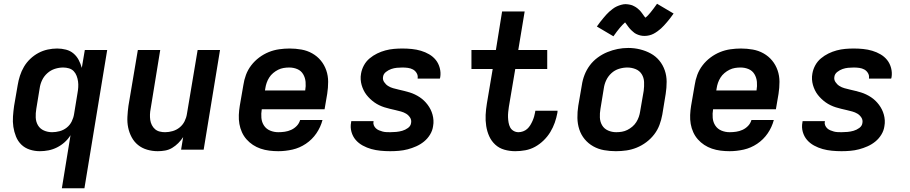

<svg xmlns="http://www.w3.org/2000/svg" viewBox="-20 -796 4840 1021"><path d="M309 205 355 -77Q342 -56 323.5 -39.5Q305 -23 283 -12Q261 -1 238 3.5Q215 8 192 8Q164 8 138 -0.5Q112 -9 93.5 -27Q75 -45 65 -70Q55 -95 51 -121.5Q47 -148 49 -176.5Q51 -205 55 -233L74 -343Q78 -368 86 -393Q94 -418 107.5 -441Q121 -464 141 -483Q161 -502 184.5 -514.5Q208 -527 233.5 -532.5Q259 -538 284 -538Q308 -538 331 -532Q354 -526 371 -511.5Q388 -497 398.5 -477Q409 -457 415 -435L431 -530H550L429 205ZM257 -93Q277 -93 297.5 -98.5Q318 -104 335 -117.5Q352 -131 361.5 -150.5Q371 -170 374 -190L392 -300Q395 -316 396 -332Q397 -348 395 -363Q393 -378 387.5 -392.5Q382 -407 372 -417.5Q362 -428 347 -432.5Q332 -437 316 -437Q294 -437 272 -430Q250 -423 232 -407Q214 -391 204 -370Q194 -349 191 -327L173 -217Q169 -194 170 -171Q171 -148 182 -129.5Q193 -111 213.5 -102Q234 -93 257 -93Z M819 8Q790 8 762.5 0Q735 -8 714 -25Q693 -42 680 -66.5Q667 -91 661.5 -118Q656 -145 657.5 -174.5Q659 -204 663 -233L713 -530H832L781 -217Q778 -202 777.5 -187Q777 -172 779 -158Q781 -144 787.5 -131Q794 -118 804.5 -109Q815 -100 829 -96.5Q843 -93 858 -93Q878 -93 898.5 -99Q919 -105 935.5 -118.5Q952 -132 961.5 -151Q971 -170 974 -190L1031 -530H1150L1063 0H943L954 -67Q943 -50 928 -35Q913 -20 895.5 -9.5Q878 1 858 4.5Q838 8 819 8Z M1460 8Q1436 8 1412 5Q1388 2 1366 -5.5Q1344 -13 1325 -25.5Q1306 -38 1291 -55Q1276 -72 1266.5 -93Q1257 -114 1253 -137Q1249 -160 1250 -184.5Q1251 -209 1255 -233L1274 -343Q1278 -371 1288 -398Q1298 -425 1316 -448.5Q1334 -472 1358 -490Q1382 -508 1409 -519Q1436 -530 1464.5 -534Q1493 -538 1520 -538Q1552 -538 1583 -532.5Q1614 -527 1640.5 -512Q1667 -497 1686 -474Q1705 -451 1715 -422Q1725 -393 1725 -361Q1725 -329 1720 -297L1706 -215H1372Q1368 -192 1370 -169Q1372 -146 1384 -128Q1396 -110 1416.5 -101.5Q1437 -93 1460 -93Q1477 -93 1494.5 -95.5Q1512 -98 1528.5 -105.5Q1545 -113 1558 -126.5Q1571 -140 1576 -158H1695Q1685 -120 1662.5 -87Q1640 -54 1606.5 -31.5Q1573 -9 1535 -0.5Q1497 8 1460 8ZM1389 -315H1603Q1607 -338 1605 -360.5Q1603 -383 1592 -401.5Q1581 -420 1561 -428.5Q1541 -437 1518 -437Q1503 -437 1488 -434.5Q1473 -432 1459 -425Q1445 -418 1432.5 -407.5Q1420 -397 1411.5 -383.5Q1403 -370 1398 -355.5Q1393 -341 1391 -327Z M2055 8Q2029 8 2003.5 5.5Q1978 3 1954.5 -3.5Q1931 -10 1909 -22Q1887 -34 1871.5 -52Q1856 -70 1849 -94.5Q1842 -119 1847 -145Q1847 -146 1847.5 -148Q1848 -150 1848 -152H1967Q1967 -151 1966.5 -150.5Q1966 -150 1966 -149Q1964 -139 1968 -129.5Q1972 -120 1979 -113.5Q1986 -107 1995.5 -103Q2005 -99 2014.5 -96.5Q2024 -94 2034.5 -93.5Q2045 -93 2055 -93Q2071 -93 2087 -94.5Q2103 -96 2119 -100.5Q2135 -105 2149.5 -115.5Q2164 -126 2166 -142Q2169 -158 2160.5 -171Q2152 -184 2139.5 -191.5Q2127 -199 2112.5 -203Q2098 -207 2083 -210.5Q2068 -214 2053 -217.5Q2038 -221 2024 -225.5Q2010 -230 1996.5 -236.5Q1983 -243 1971 -251.5Q1959 -260 1948.5 -270Q1938 -280 1929 -291.5Q1920 -303 1913.5 -316.5Q1907 -330 1903 -344Q1899 -358 1898 -373.5Q1897 -389 1900 -405Q1904 -428 1915.5 -449Q1927 -470 1945.5 -485.5Q1964 -501 1985.5 -511.5Q2007 -522 2029.5 -528Q2052 -534 2074.5 -536Q2097 -538 2120 -538Q2145 -538 2170 -535.5Q2195 -533 2218.5 -526Q2242 -519 2262.5 -507Q2283 -495 2297.5 -477Q2312 -459 2318.5 -434.5Q2325 -410 2321 -385Q2320 -384 2320 -382Q2320 -380 2319 -378H2201Q2201 -379 2201 -379.5Q2201 -380 2201 -381Q2203 -395 2195.5 -407.5Q2188 -420 2176 -426.5Q2164 -433 2149.5 -435Q2135 -437 2120 -437Q2105 -437 2090 -435.5Q2075 -434 2060.5 -429Q2046 -424 2032.5 -413.5Q2019 -403 2017 -388Q2014 -373 2022.5 -360Q2031 -347 2043.5 -339Q2056 -331 2070.5 -327Q2085 -323 2100 -319.5Q2115 -316 2129.5 -312.5Q2144 -309 2158.5 -304.5Q2173 -300 2186.5 -293.5Q2200 -287 2212 -279Q2224 -271 2234.5 -261Q2245 -251 2254 -239Q2263 -227 2269.5 -214Q2276 -201 2280 -186.5Q2284 -172 2285 -156.5Q2286 -141 2283 -125Q2280 -102 2267 -80.5Q2254 -59 2235 -43.5Q2216 -28 2193.5 -18Q2171 -8 2148 -2Q2125 4 2101.5 6Q2078 8 2055 8Z M2720 8Q2690 8 2662 0Q2634 -8 2613.5 -27Q2593 -46 2581.5 -71.5Q2570 -97 2565.5 -126Q2561 -155 2562.5 -185Q2564 -215 2569 -245L2600 -429H2487V-530H2617L2650 -735H2770L2736 -530H2890V-429H2720L2686 -228Q2684 -214 2682.5 -200Q2681 -186 2681.5 -172Q2682 -158 2684.5 -144Q2687 -130 2693 -118.5Q2699 -107 2711 -100Q2723 -93 2737 -93Q2749 -93 2761.5 -97.5Q2774 -102 2783.5 -110.5Q2793 -119 2800 -130.5Q2807 -142 2812 -153.5Q2817 -165 2820.5 -177Q2824 -189 2826 -201Q2826 -202 2826 -203.5Q2826 -205 2827 -207H2945Q2945 -204 2944.5 -201.5Q2944 -199 2944 -196Q2939 -169 2930 -143.5Q2921 -118 2906.5 -94Q2892 -70 2871 -49.5Q2850 -29 2825.5 -15.5Q2801 -2 2774 3Q2747 8 2720 8Z M3255 8Q3223 8 3192 2.5Q3161 -3 3134.5 -18Q3108 -33 3089 -56Q3070 -79 3060.5 -108Q3051 -137 3050.5 -169Q3050 -201 3055 -233L3074 -343Q3078 -371 3088.5 -398Q3099 -425 3116.5 -448.5Q3134 -472 3158.5 -490Q3183 -508 3210 -519Q3237 -530 3264.5 -535.5Q3292 -541 3321 -541Q3353 -541 3383.5 -533.5Q3414 -526 3440.5 -511.5Q3467 -497 3486 -474Q3505 -451 3515 -422Q3525 -393 3525 -361Q3525 -329 3520 -297L3502 -187Q3497 -159 3487 -132Q3477 -105 3459 -81.5Q3441 -58 3417 -40Q3393 -22 3366 -11Q3339 0 3311 4Q3283 8 3255 8ZM3257 -93Q3272 -93 3287 -95.5Q3302 -98 3316 -105Q3330 -112 3342.5 -122.5Q3355 -133 3363.5 -146.5Q3372 -160 3377 -174.5Q3382 -189 3384 -203L3403 -313Q3406 -337 3405 -360Q3404 -383 3392.5 -401.5Q3381 -420 3360 -428.5Q3339 -437 3316 -437Q3294 -437 3271.5 -430Q3249 -423 3231.5 -407Q3214 -391 3204 -370Q3194 -349 3191 -327L3173 -217Q3169 -194 3170 -171Q3171 -148 3182 -129.5Q3193 -111 3213.5 -102Q3234 -93 3257 -93ZM3242 -603 3154 -655Q3163 -668 3171.5 -679Q3180 -690 3188.5 -700Q3197 -710 3204.5 -718.5Q3212 -727 3220 -734Q3228 -741 3238.5 -749Q3249 -757 3260 -762Q3271 -767 3283.5 -770.5Q3296 -774 3307 -774Q3313 -774 3319 -773Q3325 -772 3330.5 -771Q3336 -770 3341.5 -768Q3347 -766 3352 -763Q3357 -760 3361 -758Q3365 -756 3370 -751.5Q3375 -747 3379.5 -743Q3384 -739 3387.5 -734.5Q3391 -730 3394 -726Q3397 -722 3399.5 -718.5Q3402 -715 3405.5 -710Q3409 -705 3412 -702Q3420 -708 3426 -714.5Q3432 -721 3439.5 -730Q3447 -739 3455.5 -750.5Q3464 -762 3474 -776L3562 -724Q3553 -711 3544 -699.5Q3535 -688 3527 -678.5Q3519 -669 3511 -660.5Q3503 -652 3495.5 -645Q3488 -638 3477 -630Q3466 -622 3455.5 -616.5Q3445 -611 3432.5 -608Q3420 -605 3408 -605Q3402 -605 3396.5 -605.5Q3391 -606 3385 -607.5Q3379 -609 3373.5 -611Q3368 -613 3363 -615.5Q3358 -618 3354.5 -620.5Q3351 -623 3346 -627.5Q3341 -632 3336.5 -636Q3332 -640 3328.5 -644.5Q3325 -649 3322 -652.5Q3319 -656 3316.5 -660Q3314 -664 3310 -669Q3306 -674 3304 -677Q3296 -670 3290 -663.5Q3284 -657 3276.5 -648.5Q3269 -640 3260.5 -628.5Q3252 -617 3242 -603Z M3860 8Q3836 8 3812 5Q3788 2 3766 -5.5Q3744 -13 3725 -25.5Q3706 -38 3691 -55Q3676 -72 3666.5 -93Q3657 -114 3653 -137Q3649 -160 3650 -184.5Q3651 -209 3655 -233L3674 -343Q3678 -371 3688 -398Q3698 -425 3716 -448.5Q3734 -472 3758 -490Q3782 -508 3809 -519Q3836 -530 3864.5 -534Q3893 -538 3920 -538Q3952 -538 3983 -532.5Q4014 -527 4040.5 -512Q4067 -497 4086 -474Q4105 -451 4115 -422Q4125 -393 4125 -361Q4125 -329 4120 -297L4106 -215H3772Q3768 -192 3770 -169Q3772 -146 3784 -128Q3796 -110 3816.5 -101.5Q3837 -93 3860 -93Q3877 -93 3894.5 -95.5Q3912 -98 3928.5 -105.5Q3945 -113 3958 -126.5Q3971 -140 3976 -158H4095Q4085 -120 4062.5 -87Q4040 -54 4006.5 -31.5Q3973 -9 3935 -0.5Q3897 8 3860 8ZM3789 -315H4003Q4007 -338 4005 -360.5Q4003 -383 3992 -401.5Q3981 -420 3961 -428.5Q3941 -437 3918 -437Q3903 -437 3888 -434.5Q3873 -432 3859 -425Q3845 -418 3832.5 -407.5Q3820 -397 3811.5 -383.5Q3803 -370 3798 -355.5Q3793 -341 3791 -327Z M4455 8Q4429 8 4403.5 5.5Q4378 3 4354.5 -3.5Q4331 -10 4309 -22Q4287 -34 4271.5 -52Q4256 -70 4249 -94.5Q4242 -119 4247 -145Q4247 -146 4247.5 -148Q4248 -150 4248 -152H4367Q4367 -151 4366.5 -150.5Q4366 -150 4366 -149Q4364 -139 4368 -129.5Q4372 -120 4379 -113.5Q4386 -107 4395.5 -103Q4405 -99 4414.5 -96.5Q4424 -94 4434.5 -93.5Q4445 -93 4455 -93Q4471 -93 4487 -94.5Q4503 -96 4519 -100.5Q4535 -105 4549.5 -115.5Q4564 -126 4566 -142Q4569 -158 4560.5 -171Q4552 -184 4539.5 -191.5Q4527 -199 4512.5 -203Q4498 -207 4483 -210.5Q4468 -214 4453 -217.5Q4438 -221 4424 -225.5Q4410 -230 4396.5 -236.5Q4383 -243 4371 -251.5Q4359 -260 4348.5 -270Q4338 -280 4329 -291.5Q4320 -303 4313.5 -316.5Q4307 -330 4303 -344Q4299 -358 4298 -373.5Q4297 -389 4300 -405Q4304 -428 4315.5 -449Q4327 -470 4345.5 -485.5Q4364 -501 4385.5 -511.5Q4407 -522 4429.5 -528Q4452 -534 4474.5 -536Q4497 -538 4520 -538Q4545 -538 4570 -535.5Q4595 -533 4618.5 -526Q4642 -519 4662.5 -507Q4683 -495 4697.5 -477Q4712 -459 4718.5 -434.5Q4725 -410 4721 -385Q4720 -384 4720 -382Q4720 -380 4719 -378H4601Q4601 -379 4601 -379.5Q4601 -380 4601 -381Q4603 -395 4595.5 -407.5Q4588 -420 4576 -426.5Q4564 -433 4549.5 -435Q4535 -437 4520 -437Q4505 -437 4490 -435.5Q4475 -434 4460.5 -429Q4446 -424 4432.5 -413.5Q4419 -403 4417 -388Q4414 -373 4422.5 -360Q4431 -347 4443.5 -339Q4456 -331 4470.5 -327Q4485 -323 4500 -319.5Q4515 -316 4529.5 -312.5Q4544 -309 4558.5 -304.5Q4573 -300 4586.5 -293.5Q4600 -287 4612 -279Q4624 -271 4634.5 -261Q4645 -251 4654 -239Q4663 -227 4669.5 -214Q4676 -201 4680 -186.5Q4684 -172 4685 -156.5Q4686 -141 4683 -125Q4680 -102 4667 -80.5Q4654 -59 4635 -43.5Q4616 -28 4593.5 -18Q4571 -8 4548 -2Q4525 4 4501.5 6Q4478 8 4455 8Z"/></svg>

Font: Iosevka Curly Extended Oblique
Style: Bold
Weight: 700
Width: 7
Italic angle: -9°
Monospace: yes
Designer: Belleve Invis
Foundry: Belleve Invis
Version: Version 11.1.0; ttfautohint (v1.8.3)